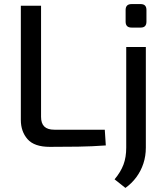

<svg xmlns="http://www.w3.org/2000/svg" viewBox="-20 -718 812 940"><path d="M181 -690V-146Q181 -114 197 -98.5Q213 -83 246 -83H493L498 -6Q431 -1 362 0Q293 1 224 1Q148 1 115 -36.5Q82 -74 82 -131V-690ZM694 -488V5Q694 46 682 82.5Q670 119 647.5 149.5Q625 180 594 202L541 160Q571 124 584.5 88Q598 52 598 5V-488ZM669 -698Q697 -698 697 -669V-612Q697 -583 669 -583H624Q595 -583 595 -612V-669Q595 -698 624 -698Z"/></svg>

Font: Exo 2 Medium
Style: Regular
Weight: 500
Designer: Natanael Gama
Foundry: Natanael Gama
Version: Version 2.010